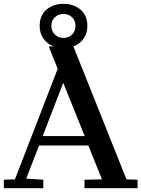

<svg xmlns="http://www.w3.org/2000/svg" viewBox="-20 -982 738 1002"><path d="M260 -740Q227 -752 207 -780Q187 -808 187 -847Q187 -901 222.5 -931.5Q258 -962 311 -962Q365 -962 400.5 -931.5Q436 -901 436 -847Q436 -808 416 -780Q396 -752 363 -740L640 -46L698 -44V0H421V-44L512 -46L441 -223H184L117 -50L206 -44V0H0V-44L58 -46L281 -623L235 -738L236 -740ZM422 -272 310 -550 203 -272ZM311 -784Q339 -784 356.5 -802Q374 -820 374 -847Q374 -874 356.5 -891.5Q339 -909 311 -909Q284 -909 266 -891.5Q248 -874 248 -847Q248 -820 266 -802Q284 -784 311 -784Z"/></svg>

Font: Minipax
Style: Bold
Weight: 500
Designer: Raphaël Ronot, Igor Stepanchenko (Cyrillic)
Foundry: steppetype
Version: Version 1.002